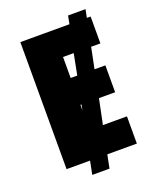

<svg xmlns="http://www.w3.org/2000/svg" viewBox="-153 -849 825 1014"><g transform="rotate(-20 260.0 -342.5)"><path d="M465 0H299L284 75H187L202 0H70V-714H346L355 -760H453L444 -714H465V-563H413L389 -445H450V-294H359L330 -153H465ZM255 -445H292L315 -563H255ZM255 -294V-263L261 -294Z"/></g></svg>

Font: Noto Sans SemiCondensed Black
Style: Regular
Weight: 900
Width: 4
Designer: Monotype Design Team
Foundry: Monotype Imaging Inc.
Version: Version 2.013; ttfautohint (v1.8.4.7-5d5b)